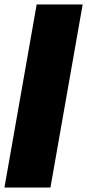

<svg xmlns="http://www.w3.org/2000/svg" viewBox="-56 -731 392 864"><path d="M-36 113H171L316 -711H109Z"/></svg>

Font: Anybody Expanded Black
Style: Italic
Weight: 900
Width: 7
Italic angle: -10°
Version: Version 1.113;gftools[0.9.25]